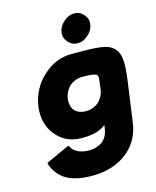

<svg xmlns="http://www.w3.org/2000/svg" viewBox="-151 -892 1035 1275"><g transform="rotate(-15 366.5 -254.5)"><path d="M710 -256C727 -377 726 -444 694 -481L688 -488C648 -535 559 -535 397 -535C326 -535 262 -509 211 -464L210 -463L202 -456C145 -406 106 -335 95 -256C84 -178 103 -108 145 -58L146 -57L152 -50C191 -5 248 22 319 22C385 22 442 13 486 -23L483 1C478 36 464 62 444 81C415 105 376 114 348 114C293 114 259 97 237 74C233 69 228 61 225 55L219 48L63 119L55 126C64 155 77 178 93 198L94 199L100 206C154 268 242 282 324 282C421 282 507 255 570 201L571 200L579 193C628 150 661 90 672 14ZM297 -256C302 -289 318 -318 340 -339C364 -358 394 -370 426 -370C484 -370 515 -366 528 -355C533 -346 533 -334 531 -318C530 -311 524 -264 523 -256C518 -223 503 -196 480 -174C456 -155 427 -143 394 -143C360 -143 333 -154 315 -173C300 -193 292 -222 297 -256ZM484 -791C458 -791 434 -781 415 -764L407 -757C388 -740 375 -718 371 -692C367 -666 374 -644 389 -627L395 -620C410 -603 430 -593 456 -593C482 -593 506 -603 525 -620L533 -627C552 -644 565 -666 569 -692C573 -718 566 -740 551 -757L545 -764C530 -781 510 -791 484 -791Z"/></g></svg>

Font: Hussar Woodtype
Style: BlkObl
Weight: 900
Foundry: Cannot Into Space Fonts
Version: Version 1.07